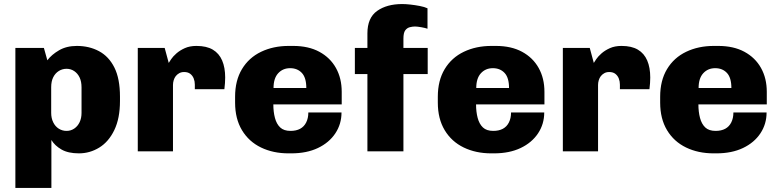

<svg xmlns="http://www.w3.org/2000/svg" viewBox="-20 -748 3845 949"><path d="M56 181V-511H197L214 -450Q235 -478 272 -499.5Q309 -521 360 -521Q421 -521 469.5 -495Q518 -469 545.5 -414Q573 -359 573 -270V-249Q573 -163 545 -105Q517 -47 470.5 -18.5Q424 10 370 10Q317 10 284 -9Q251 -28 234 -56V181ZM309 -101Q330 -101 347 -112.5Q364 -124 373.5 -144Q383 -164 383 -190V-316Q383 -345 373.5 -365Q364 -385 347 -396.5Q330 -408 309 -408Q288 -408 270.5 -397Q253 -386 243 -366Q233 -346 233 -317V-190Q233 -164 243 -143.5Q253 -123 270.5 -112Q288 -101 309 -101Z M661 0V-511H794L814 -437Q817 -442 826 -455.5Q835 -469 852 -484Q869 -499 893.5 -510Q918 -521 951 -521Q1001 -521 1032 -502.5Q1063 -484 1078 -449Q1093 -414 1093 -365Q1093 -353 1092 -337.5Q1091 -322 1089 -307H943V-330Q943 -346 937.5 -360Q932 -374 920.5 -383Q909 -392 890 -392Q876 -392 865.5 -386Q855 -380 848.5 -371.5Q842 -363 838.5 -351.5Q835 -340 835 -328V0Z M1406 10Q1330 10 1270 -19Q1210 -48 1176 -104.5Q1142 -161 1142 -241V-270Q1142 -350 1176 -406.5Q1210 -463 1270.5 -492Q1331 -521 1407 -521H1429Q1505 -521 1558.5 -492Q1612 -463 1640.5 -412Q1669 -361 1669 -294V-232H1331Q1331 -195 1339 -165Q1347 -135 1365 -118Q1383 -101 1416 -101Q1444 -101 1463.5 -111.5Q1483 -122 1493.5 -143Q1504 -164 1504 -192H1668Q1668 -135 1637.5 -89Q1607 -43 1551.5 -16.5Q1496 10 1420 10ZM1332 -313H1494Q1494 -364 1472 -387.5Q1450 -411 1414 -411Q1378 -411 1355 -386Q1332 -361 1332 -313Z M1796 0V-382H1734V-511H1796V-583Q1796 -660 1844 -694Q1892 -728 1968 -728Q1985 -728 2008 -725.5Q2031 -723 2054.5 -718.5Q2078 -714 2093 -707V-606Q2082 -610 2062 -613.5Q2042 -617 2031 -617Q2019 -617 2005.5 -613.5Q1992 -610 1983 -598Q1974 -586 1974 -557V-511H2094V-382H1974V0Z M2408 10Q2332 10 2272 -19Q2212 -48 2178 -104.5Q2144 -161 2144 -241V-270Q2144 -350 2178 -406.5Q2212 -463 2272.5 -492Q2333 -521 2409 -521H2431Q2507 -521 2560.5 -492Q2614 -463 2642.5 -412Q2671 -361 2671 -294V-232H2333Q2333 -195 2341 -165Q2349 -135 2367 -118Q2385 -101 2418 -101Q2446 -101 2465.5 -111.5Q2485 -122 2495.5 -143Q2506 -164 2506 -192H2670Q2670 -135 2639.5 -89Q2609 -43 2553.5 -16.5Q2498 10 2422 10ZM2334 -313H2496Q2496 -364 2474 -387.5Q2452 -411 2416 -411Q2380 -411 2357 -386Q2334 -361 2334 -313Z M2762 0V-511H2895L2915 -437Q2918 -442 2927 -455.5Q2936 -469 2953 -484Q2970 -499 2994.5 -510Q3019 -521 3052 -521Q3102 -521 3133 -502.5Q3164 -484 3179 -449Q3194 -414 3194 -365Q3194 -353 3193 -337.5Q3192 -322 3190 -307H3044V-330Q3044 -346 3038.5 -360Q3033 -374 3021.5 -383Q3010 -392 2991 -392Q2977 -392 2966.5 -386Q2956 -380 2949.5 -371.5Q2943 -363 2939.5 -351.5Q2936 -340 2936 -328V0Z M3507 10Q3431 10 3371 -19Q3311 -48 3277 -104.5Q3243 -161 3243 -241V-270Q3243 -350 3277 -406.5Q3311 -463 3371.5 -492Q3432 -521 3508 -521H3530Q3606 -521 3659.5 -492Q3713 -463 3741.5 -412Q3770 -361 3770 -294V-232H3432Q3432 -195 3440 -165Q3448 -135 3466 -118Q3484 -101 3517 -101Q3545 -101 3564.5 -111.5Q3584 -122 3594.5 -143Q3605 -164 3605 -192H3769Q3769 -135 3738.5 -89Q3708 -43 3652.5 -16.5Q3597 10 3521 10ZM3433 -313H3595Q3595 -364 3573 -387.5Q3551 -411 3515 -411Q3479 -411 3456 -386Q3433 -361 3433 -313Z"/></svg>

Font: Chivo Medium ExtraBold
Style: Regular
Weight: 800
Version: Version 2.002